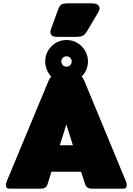

<svg xmlns="http://www.w3.org/2000/svg" viewBox="-20 -1126 792 1146"><path d="M281 -934Q281 -942 284 -951L326 -1067Q334 -1090 345 -1098Q356 -1106 386 -1106H529Q550 -1106 562 -1098.5Q574 -1091 574 -1077Q574 -1065 566 -1052L502 -944Q488 -920 475 -913Q462 -906 428 -906H321Q281 -906 281 -934ZM737 -21Q737 0 715 0H527Q496 0 488 -27L464 -101H287L264 -27Q256 0 225 0H37Q15 0 15 -21Q15 -30 20 -43L269 -642Q276 -659 286 -669Q269 -687 259.5 -710Q250 -733 250 -759Q250 -812 287 -849.5Q324 -887 377 -887Q430 -887 467.5 -849.5Q505 -812 505 -759Q505 -732 495 -709Q485 -686 467 -669Q476 -661 484 -642L732 -43Q737 -30 737 -21ZM346 -759Q346 -746 355 -737Q364 -728 377 -728Q390 -728 399 -737Q408 -746 408 -759Q408 -772 399 -781Q390 -790 377 -790Q364 -790 355 -781Q346 -772 346 -759ZM415 -259 376 -383 337 -259Z"/></svg>

Font: Mitr
Style: Bold
Weight: 700
Designer: Thanarat Vachiruckul
Foundry: Cadson Demak
Version: Version 1.003